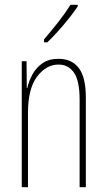

<svg xmlns="http://www.w3.org/2000/svg" viewBox="-20 -783 448 803"><path d="M225 -537Q280 -537 309.5 -498.5Q339 -460 339 -375V0H313V-365Q313 -445 289.5 -479Q266 -513 225 -513Q173 -513 135 -462.5Q97 -412 97 -311V0H71V-527H91L92 -415H94Q101 -445 116.5 -473Q132 -501 158.5 -519Q185 -537 225 -537ZM305 -756Q289 -732 266.5 -704Q244 -676 221 -650.5Q198 -625 178 -606H164V-618Q198 -658 224 -691Q250 -724 275 -763H305Z"/></svg>

Font: Noto Sans Gujarati UI ExtraCondensed Thin
Style: Regular
Weight: 100
Width: 2
Designer: Jelle Bosma - Monotype Design Team, Universal Thirst
Foundry: Monotype Imaging Inc.
Version: Version 2.106; ttfautohint (v1.8.4.7-5d5b)